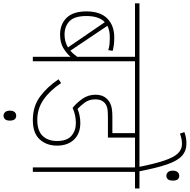

<svg xmlns="http://www.w3.org/2000/svg" viewBox="-14 -922 1107 1120"><g transform="rotate(90 540.0 -362.5)"><path d="M434 -596H338V0H312V-220Q291 -196 260 -177.5Q229 -159 182 -159Q122 -159 84.5 -197Q47 -235 47 -313Q47 -393 88 -434Q129 -475 199 -475Q226 -475 243.5 -472.5Q261 -470 277 -466L273 -440Q259 -445 241 -447Q223 -449 197 -449Q158 -449 131 -435L276 -219Q295 -235 312 -259V-596H0V-622H434ZM74 -313Q74 -243 104 -214Q134 -185 183 -185Q224 -185 257 -205L110 -420Q74 -386 74 -313Z M699 -251Q675 -251 653.5 -246.5Q632 -242 610 -232Q583 -253 558 -287.5Q533 -322 533 -366Q533 -406 555 -430Q569 -446 592 -455Q615 -464 662 -464H757V-596H421V-622H887V-596H783V-438H656Q623 -438 605 -432.5Q587 -427 576 -414Q560 -397 560 -364Q560 -329 579 -303Q598 -277 616 -261Q633 -268 653.5 -272.5Q674 -277 698 -277Q760 -277 795 -240Q830 -203 830 -141Q830 -80 793.5 -40Q757 0 681 0Q601 0 544 -42Q487 -84 443 -150L465 -165Q508 -100 561 -63Q614 -26 680 -26Q743 -26 773 -57Q803 -88 803 -141Q803 -199 773 -225Q743 -251 699 -251ZM626 134Q626 115 634.5 106Q643 97 655 97Q684 97 684 134Q684 154 675.5 162.5Q667 171 655 171Q644 171 635 162Q626 153 626 134Z M983 -596V0H957V-596H874V-622H1080V-596ZM955 -615Q936 -711 917 -767Q898 -823 875 -846.5Q852 -870 821 -870Q803 -870 787.5 -866.5Q772 -863 760 -858L751 -884Q764 -889 780.5 -892.5Q797 -896 818 -896Q861 -896 890 -869.5Q919 -843 940 -781.5Q961 -720 981 -615ZM976 -817Q976 -835 984.5 -844.5Q993 -854 1006 -854Q1034 -854 1034 -817Q1034 -796 1026 -787.5Q1018 -779 1005 -779Q994 -779 985 -788Q976 -797 976 -817Z"/></g></svg>

Font: Noto Sans Devanagari UI Condensed Thin
Style: Regular
Weight: 100
Width: 3
Designer: Jelle Bosma - Monotype Design Team
Foundry: Monotype Imaging Inc.
Version: Version 2.004; ttfautohint (v1.8.4.7-5d5b)